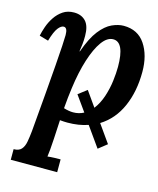

<svg xmlns="http://www.w3.org/2000/svg" viewBox="-115 -591 761 927"><g transform="rotate(15 266.0 -128.0)"><path d="M28 255V202Q54 202 66.5 188Q79 174 83.5 149.5Q88 125 91 95Q128 -329 128 -395Q128 -432 109 -432Q96 -432 81.5 -413.5Q67 -395 53 -347L8 -360Q12 -380 21 -406Q30 -432 46 -456Q62 -480 85 -495.5Q108 -511 140 -511Q177 -511 198.5 -488Q220 -465 220 -415Q220 -392 218 -374Q216 -356 213 -337H215Q240 -408 269.5 -445.5Q299 -483 330 -497Q361 -511 388 -511Q459 -511 495.5 -456.5Q532 -402 532 -319Q532 -221 498.5 -145Q465 -69 399 -28L462 61L419 95L348 -5Q302 11 245 11Q238 11 228 10.5Q218 10 208 9Q205 67 203 102.5Q201 138 199 159Q197 180 195 194Q211 192 229.5 191.5Q248 191 260 191V255ZM259 -44Q288 -44 312 -57L257 -134L300 -167L353 -92Q376 -122 389 -161.5Q402 -201 407 -241Q412 -281 412 -312Q412 -435 356 -435Q326 -435 300 -399Q274 -363 254 -300Q234 -237 223 -155Q220 -131 217 -106Q214 -81 212 -52Q238 -44 259 -44Z"/></g></svg>

Font: Lora SemiBold
Style: Italic
Weight: 600
Italic angle: -3°
Designer: Olga Karpushina, Alexei Vanyashin (Cyrillic)
Foundry: Cyreal
Version: Version 3.011; ttfautohint (v1.8.4.7-5d5b)